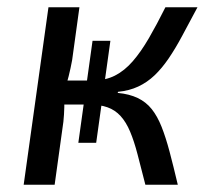

<svg xmlns="http://www.w3.org/2000/svg" viewBox="-20 -507 576 527"><path d="M522 -487Q499 -444 480 -408.5Q461 -373 442.5 -346Q424 -319 404 -300Q384 -281 359.5 -269.5Q335 -258 304 -255L303 -252Q335 -249 358 -238Q381 -227 396.5 -207.5Q412 -188 423.5 -159Q435 -130 445.5 -90.5Q456 -51 468 0H379Q367 -47 357.5 -83.5Q348 -120 337 -146Q326 -172 311 -188.5Q296 -205 275 -212.5Q254 -220 224 -220L233 -286Q269 -286 295.5 -299.5Q322 -313 344.5 -339Q367 -365 388.5 -402Q410 -439 434 -487ZM198 -487 178 -342Q174 -320 168.5 -298Q163 -276 154 -255Q157 -234 156.5 -213Q156 -192 154 -173L130 0H45L113 -487ZM264 -286 256 -220H136L145 -286ZM195 -115 234 -395H283L244 -115Z"/></svg>

Font: Exo 2
Style: Italic
Weight: 400
Italic angle: -8°
Designer: Natanael Gama
Foundry: Natanael Gama
Version: Version 2.010